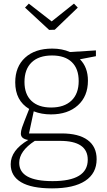

<svg xmlns="http://www.w3.org/2000/svg" viewBox="-20 -801 592 1059"><path d="M320 -65Q414 -65 463.5 -28.5Q513 8 513 77Q513 155 450 196.5Q387 238 267 238Q154 238 96.5 204Q39 170 39 105Q39 28 136 -29Q95 -35 95 -64Q95 -78 101.5 -97.5Q108 -117 141 -200Q64 -246 64 -347Q64 -433 118.5 -483Q173 -533 268 -533Q323 -533 366 -514L509 -523V-491L421 -474Q465 -430 465 -356Q465 -270 409.5 -220Q354 -170 261 -170Q209 -170 166 -187L140 -65ZM115 -349Q115 -281 153.5 -244.5Q192 -208 262 -208Q334 -208 374 -246Q414 -284 414 -354Q414 -422 376 -458.5Q338 -495 267 -495Q194 -495 154.5 -457Q115 -419 115 -349ZM464 80Q464 -24 311 -24H172Q86 32 86 97Q86 198 270 198Q464 198 464 80ZM265 -683 388 -781 409 -759 282 -637 251 -636 118 -759 139 -781Z"/></svg>

Font: Bitter Pro Light
Style: Regular
Weight: 300
Designer: Sol Matas, and Bitter project Authors
Foundry: Sol Matas
Version: Version 1.010